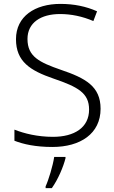

<svg xmlns="http://www.w3.org/2000/svg" viewBox="-20 -744 586 985"><path d="M496 -186C496 -301 419 -343 292 -386C183 -424 121 -453 121 -544C121 -628 190 -672 288 -672C345 -672 403 -660 459 -636L478 -686C422 -711 360 -724 290 -724C159 -724 62 -660 62 -543C62 -428 135 -382 254 -341C380 -298 437 -267 437 -182C437 -89 361 -42 252 -42C173 -42 104 -59 54 -79V-22C100 -4 163 10 249 10C392 10 496 -58 496 -186ZM316 68V61H258C252 104 229 180 214 212V221H246C278 176 305 112 316 68Z"/></svg>

Font: Noto Sans Gujarati UI Light
Style: Regular
Weight: 300
Designer: Jelle Bosma - Monotype Design Team, Universal Thirst
Foundry: Monotype Imaging Inc.
Version: Version 2.106